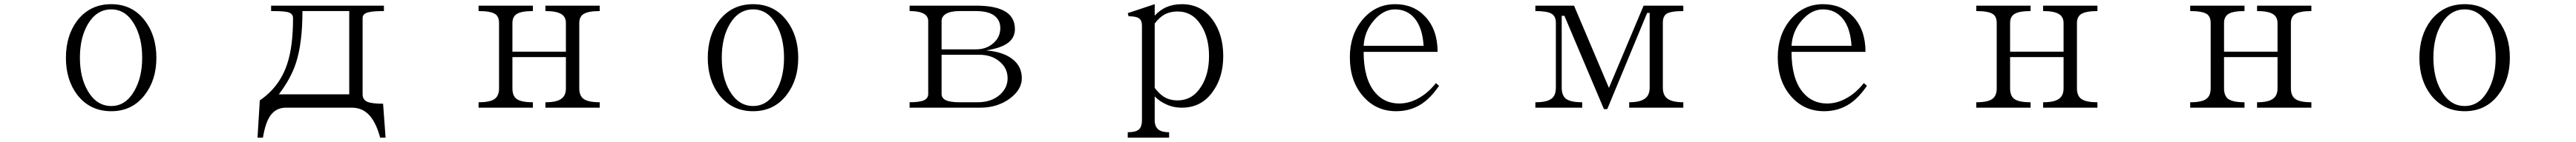

<svg xmlns="http://www.w3.org/2000/svg" viewBox="-20 -504 12040 666"><path d="M500 -484.4Q400.4 -484.4 340.8 -407.2Q288.1 -336.9 288.1 -232.4Q288.1 -129.9 340.8 -59.6Q400.4 17.6 500 17.6Q598.6 17.6 657.2 -59.6Q710.9 -129.9 710.9 -232.4Q710.9 -336.9 657.2 -407.2Q598.6 -484.4 500 -484.4ZM500 -460Q567.4 -460 607.4 -390.6Q644.5 -327.1 644.5 -233.4Q644.5 -140.6 607.4 -77.1Q567.4 -6.8 500 -6.8Q431.6 -6.8 390.6 -77.1Q353.5 -140.6 353.5 -233.4Q353.5 -327.1 390.6 -390.6Q431.6 -460 500 -460Z M1194.3 -33.2 1183.6 141.6H1209Q1219.7 75.2 1241.2 42Q1267.6 1 1316.4 1H1625Q1672.9 1 1705.1 35.2Q1737.3 69.3 1756.8 141.6H1782.2L1770.5 -17.6Q1717.8 -17.6 1697.3 -26.4Q1674.8 -36.1 1674.8 -61.5V-419.9Q1674.8 -439.5 1701.2 -446.3Q1722.7 -452.1 1774.4 -452.1V-477.5H1247.1V-452.1Q1305.7 -452.1 1324.2 -447.3Q1349.6 -441.4 1349.6 -418.9Q1349.6 -285.2 1322.3 -204.1Q1287.1 -96.7 1194.3 -33.2ZM1393.6 -452.1H1612.3V-61.5H1283.2Q1340.8 -137.7 1363.3 -209Q1393.6 -300.8 1393.6 -452.1Z M2216.8 1H2470.7V-24.4Q2416 -24.4 2394.5 -40Q2375 -54.7 2375 -89.8V-236.3H2625V-89.8Q2625 -54.7 2602.5 -40Q2581.1 -24.4 2529.3 -24.4V1H2783.2V-24.4Q2729.5 -24.4 2708 -40Q2687.5 -54.7 2687.5 -89.8V-395.5Q2687.5 -425.8 2708 -438.5Q2730.5 -452.1 2783.2 -452.1V-477.5H2529.3V-452.1Q2580.1 -452.1 2602.5 -438.5Q2625 -425.8 2625 -395.5V-261.7H2375V-395.5Q2375 -425.8 2395.5 -438.5Q2417 -452.1 2470.7 -452.1V-477.5H2216.8V-452.1Q2272.5 -452.1 2293.9 -438.5Q2312.5 -426.8 2312.5 -395.5V-89.8Q2312.5 -54.7 2292 -40Q2271.5 -24.4 2216.8 -24.4Z M3500 -484.4Q3400.4 -484.4 3340.8 -407.2Q3288.1 -336.9 3288.1 -232.4Q3288.1 -129.9 3340.8 -59.6Q3400.4 17.6 3500 17.6Q3598.6 17.6 3657.2 -59.6Q3710.9 -129.9 3710.9 -232.4Q3710.9 -336.9 3657.2 -407.2Q3598.6 -484.4 3500 -484.4ZM3500 -460Q3567.4 -460 3607.4 -390.6Q3644.5 -327.1 3644.5 -233.4Q3644.5 -140.6 3607.4 -77.1Q3567.4 -6.8 3500 -6.8Q3431.6 -6.8 3390.6 -77.1Q3353.5 -140.6 3353.5 -233.4Q3353.5 -327.1 3390.6 -390.6Q3431.6 -460 3500 -460Z M4231.4 1H4562.5Q4641.6 1 4700.2 -42Q4755.9 -84 4755.9 -136.7Q4755.9 -191.4 4714.8 -224.6Q4671.9 -260.7 4588.9 -267.6Q4659.2 -278.3 4692.4 -303.7Q4723.6 -328.1 4723.6 -367.2Q4723.6 -423.8 4676.8 -451.2Q4630.9 -477.5 4543 -477.5H4231.4V-452.1Q4277.3 -452.1 4299.8 -438.5Q4318.4 -426.8 4318.4 -405.3V-63.5Q4318.4 -43.9 4299.8 -34.2Q4279.3 -24.4 4231.4 -24.4ZM4380.9 -272.5V-405.3Q4380.9 -425.8 4400.4 -438.5Q4422.9 -452.1 4464.8 -452.1H4541Q4601.6 -452.1 4629.9 -428.7Q4655.3 -408.2 4655.3 -372.1Q4655.3 -329.1 4622.1 -300.8Q4589.8 -272.5 4541 -272.5ZM4380.9 -247.1H4557.6Q4614.3 -247.1 4651.4 -215.8Q4689.5 -184.6 4689.5 -136.7Q4689.5 -92.8 4654.3 -60.5Q4614.3 -24.4 4549.8 -24.4H4464.8Q4420.9 -24.4 4400.4 -34.2Q4380.9 -43.9 4380.9 -63.5Z M5377 -91.8V-393.6Q5398.4 -422.9 5425.8 -437.5Q5452.1 -450.2 5483.4 -450.2Q5553.7 -450.2 5593.8 -385.7Q5630.9 -328.1 5630.9 -241.2Q5630.9 -155.3 5593.8 -97.7Q5553.7 -33.2 5483.4 -33.2Q5444.3 -33.2 5416 -52.7Q5397.5 -65.4 5377 -91.8ZM5251 141.6H5444.3V116.2Q5410.2 116.2 5394.5 103.5Q5377 89.8 5377 59.6V-51.8Q5400.4 -28.3 5428.7 -15.6Q5462.9 1 5503.9 1Q5595.7 1 5648.4 -74.2Q5697.3 -141.6 5697.3 -241.2Q5697.3 -341.8 5648.4 -410.2Q5595.7 -484.4 5503.9 -484.4Q5462.9 -484.4 5429.7 -469.7Q5400.4 -456.1 5377 -430.7V-484.4L5251 -442.4L5254.9 -427.7Q5290 -427.7 5303.7 -418Q5317.4 -408.2 5317.4 -383.8V59.6Q5317.4 90.8 5302.7 103.5Q5288.1 116.2 5251 116.2Z M6691.4 -114.3Q6654.3 -67.4 6609.4 -43Q6566.4 -18.6 6519.5 -18.6Q6450.2 -18.6 6406.2 -71.3Q6353.5 -134.8 6353.5 -260.7H6699.2Q6699.2 -363.3 6642.6 -424.8Q6587.9 -484.4 6501 -484.4Q6409.2 -484.4 6348.6 -412.1Q6289.1 -340.8 6289.1 -235.4Q6289.1 -123 6351.6 -51.8Q6412.1 17.6 6505.9 17.6Q6573.2 17.6 6626 -17.6Q6668 -45.9 6706.1 -101.6ZM6633.8 -289.1H6353.5Q6357.4 -358.4 6403.3 -410.2Q6447.3 -460 6500 -460Q6556.6 -460 6591.8 -418Q6628.9 -373 6633.8 -289.1Z M7156.2 1H7375V-24.4Q7320.3 -24.4 7298.8 -41Q7279.3 -56.6 7279.3 -93.8V-429.7H7292L7476.6 7.8H7492.2L7678.7 -443.4H7690.4V-93.8Q7690.4 -58.6 7669.9 -43Q7647.5 -24.4 7594.7 -24.4V1H7847.7V-24.4Q7793.9 -24.4 7771.5 -43Q7752 -58.6 7752 -93.8V-397.5Q7752 -427.7 7769.5 -439.5Q7790 -452.1 7847.7 -452.1V-477.5H7662.1L7500 -91.8L7336.9 -477.5H7156.2V-452.1Q7210 -452.1 7230.5 -440.4Q7252 -428.7 7252 -397.5V-93.8Q7252 -55.7 7231.4 -41Q7210 -24.4 7156.2 -24.4Z M8691.4 -114.3Q8654.3 -67.4 8609.4 -43Q8566.4 -18.6 8519.5 -18.6Q8450.2 -18.6 8406.2 -71.3Q8353.5 -134.8 8353.5 -260.7H8699.2Q8699.2 -363.3 8642.6 -424.8Q8587.9 -484.4 8501 -484.4Q8409.2 -484.4 8348.6 -412.1Q8289.1 -340.8 8289.1 -235.4Q8289.1 -123 8351.6 -51.8Q8412.1 17.6 8505.9 17.6Q8573.2 17.6 8626 -17.6Q8668 -45.9 8706.1 -101.6ZM8633.8 -289.1H8353.5Q8357.4 -358.4 8403.3 -410.2Q8447.3 -460 8500 -460Q8556.6 -460 8591.8 -418Q8628.9 -373 8633.8 -289.1Z M9216.8 1H9470.7V-24.4Q9416 -24.4 9394.5 -40Q9375 -54.7 9375 -89.8V-236.3H9625V-89.8Q9625 -54.7 9602.5 -40Q9581.1 -24.4 9529.3 -24.4V1H9783.2V-24.4Q9729.5 -24.4 9708 -40Q9687.5 -54.7 9687.5 -89.8V-395.5Q9687.5 -425.8 9708 -438.5Q9730.5 -452.1 9783.2 -452.1V-477.5H9529.3V-452.1Q9580.1 -452.1 9602.5 -438.5Q9625 -425.8 9625 -395.5V-261.7H9375V-395.5Q9375 -425.8 9395.5 -438.5Q9417 -452.1 9470.7 -452.1V-477.5H9216.8V-452.1Q9272.5 -452.1 9293.9 -438.5Q9312.5 -426.8 9312.5 -395.5V-89.8Q9312.5 -54.7 9292 -40Q9271.5 -24.4 9216.8 -24.4Z M10216.8 1H10470.7V-24.4Q10416 -24.4 10394.5 -40Q10375 -54.7 10375 -89.8V-236.3H10625V-89.8Q10625 -54.7 10602.5 -40Q10581.1 -24.4 10529.3 -24.4V1H10783.2V-24.4Q10729.5 -24.4 10708 -40Q10687.5 -54.7 10687.5 -89.8V-395.5Q10687.5 -425.8 10708 -438.5Q10730.5 -452.1 10783.2 -452.1V-477.5H10529.3V-452.1Q10580.1 -452.1 10602.5 -438.5Q10625 -425.8 10625 -395.5V-261.7H10375V-395.5Q10375 -425.8 10395.5 -438.5Q10417 -452.1 10470.7 -452.1V-477.5H10216.8V-452.1Q10272.5 -452.1 10293.9 -438.5Q10312.5 -426.8 10312.5 -395.5V-89.8Q10312.5 -54.7 10292 -40Q10271.5 -24.4 10216.8 -24.4Z M11500 -484.4Q11400.4 -484.4 11340.8 -407.2Q11288.1 -336.9 11288.1 -232.4Q11288.1 -129.9 11340.8 -59.6Q11400.4 17.6 11500 17.6Q11598.6 17.6 11657.2 -59.6Q11710.9 -129.9 11710.9 -232.4Q11710.9 -336.9 11657.2 -407.2Q11598.6 -484.4 11500 -484.4ZM11500 -460Q11567.4 -460 11607.4 -390.6Q11644.5 -327.1 11644.5 -233.4Q11644.5 -140.6 11607.4 -77.1Q11567.4 -6.8 11500 -6.8Q11431.6 -6.8 11390.6 -77.1Q11353.5 -140.6 11353.5 -233.4Q11353.5 -327.1 11390.6 -390.6Q11431.6 -460 11500 -460Z"/></svg>

Font: BatangChe
Style: Regular
Weight: 400
Monospace: yes
Version: Version 2.21